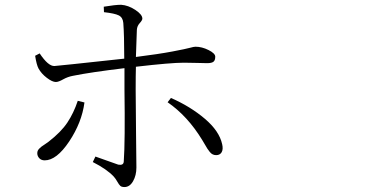

<svg xmlns="http://www.w3.org/2000/svg" viewBox="-20 -755 1540 787"><path d="M298.8 -341.8 326.2 -335Q315.4 -252.9 263.7 -175.3Q211.9 -97.7 163.1 -97.7Q149.4 -97.7 141.1 -106.4Q132.8 -115.2 132.8 -127Q132.8 -132.8 134.8 -137.2Q136.7 -141.6 141.6 -146.5Q146.5 -151.4 150.4 -154.3Q154.3 -157.2 164.1 -163.6Q173.8 -169.9 178.7 -173.8Q230.5 -213.9 256.3 -252.9Q282.2 -292 298.8 -341.8ZM406.2 -705.1 405.3 -727.5Q452.1 -735.4 476.6 -735.4Q505.9 -733.4 534.7 -714.4Q563.5 -695.3 563.5 -678.7Q563.5 -671.9 552.7 -660.2Q542 -648.4 541 -632.8Q538.1 -557.6 537.1 -521.5Q629.9 -533.2 686.5 -543.9Q743.2 -554.7 758.8 -559.1Q774.4 -563.5 781.2 -563.5Q807.6 -563.5 835 -549.8Q862.3 -536.1 862.3 -522.5Q862.3 -507.8 855 -502Q847.7 -496.1 829.1 -496.1Q816.4 -496.1 785.6 -497.1Q754.9 -498 733.4 -498Q680.7 -498 537.1 -481.4Q536.1 -447.3 536.1 -387.7Q536.1 -347.7 537.6 -211.4Q539.1 -75.2 539.1 -68.4Q539.1 -36.1 525.4 -12.2Q511.7 11.7 490.2 11.7Q478.5 11.7 473.1 6.8Q467.8 2 460.9 -10.3Q454.1 -22.5 446.3 -31.2Q418 -61.5 360.4 -90.8L371.1 -113.3Q463.9 -80.1 464.8 -80.1Q486.3 -76.2 487.3 -92.8Q493.2 -175.8 490.2 -389.6V-475.6Q351.6 -459 279.3 -444.3Q257.8 -440.4 238.8 -429.7Q219.7 -418.9 209 -418.9Q194.3 -418.9 171.9 -436Q149.4 -453.1 137.7 -474.6Q129.9 -489.3 124 -526.4L142.6 -536.1Q177.7 -483.4 203.1 -484.4Q210.9 -484.4 489.3 -514.6Q489.3 -610.4 485.4 -661.1Q483.4 -683.6 466.8 -691.9Q450.2 -700.2 406.2 -705.1ZM667 -335.9 680.7 -353.5Q760.7 -318.4 819.8 -268.1Q878.9 -217.8 890.6 -164.1Q895.5 -143.6 888.7 -131.3Q881.8 -119.1 866.2 -119.1Q858.4 -119.1 852.1 -122.1Q845.7 -125 839.8 -132.3Q834 -139.6 830.1 -145.5Q826.2 -151.4 819.3 -163.6Q812.5 -175.8 808.6 -181.6Q749 -279.3 667 -335.9Z"/></svg>

Font: Bpmf Zihi Serif Light
Style: Light
Weight: 300
Foundry: But Ko
Version: Version 1.320